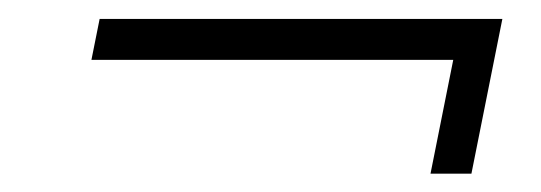

<svg xmlns="http://www.w3.org/2000/svg" viewBox="-20 -533 580 206"><path d="M86.9 -512.7H519L485.8 -346.7H441.9L466.3 -468.8H78.1Z"/></svg>

Font: Sansation Light
Style: Light Italic
Weight: 300
Designer: Bernd Montag
Version: Version 1.301